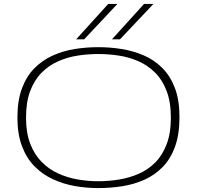

<svg xmlns="http://www.w3.org/2000/svg" viewBox="-20 -951 1006 981"><path d="M482 -25Q534 -25 587 -33.5Q640 -42 687.5 -62.5Q735 -83 772 -119.5Q809 -156 831 -213Q853 -270 853 -350Q853 -430 831 -487Q809 -544 772 -580.5Q735 -617 687.5 -638Q640 -659 587 -667Q534 -675 482 -675Q430 -675 377.5 -667Q325 -659 277.5 -638Q230 -617 193 -580Q156 -543 134.5 -486.5Q113 -430 113 -350Q113 -272 134.5 -216.5Q156 -161 193 -123.5Q230 -86 277.5 -64.5Q325 -43 377.5 -34Q430 -25 482 -25ZM482 10Q421 10 362 -0.5Q303 -11 250 -35.5Q197 -60 156.5 -101Q116 -142 92.5 -203.5Q69 -265 69 -350Q69 -437 92 -499Q115 -561 155.5 -602Q196 -643 249 -667Q302 -691 361.5 -700.5Q421 -710 482 -710Q542 -710 601.5 -700.5Q661 -691 714.5 -668Q768 -645 809 -604Q850 -563 873.5 -501.5Q897 -440 897 -353Q897 -264 874 -201Q851 -138 810.5 -97Q770 -56 717.5 -32.5Q665 -9 604.5 0.5Q544 10 482 10ZM552 -750 716 -931H764L593 -750ZM369 -750 533 -931H580L410 -750Z"/></svg>

Font: Georama Expanded ExtraLight
Style: Regular
Weight: 250
Width: 7
Designer: Jean-Baptiste Levee
Foundry: Production Type
Version: Version 1.001